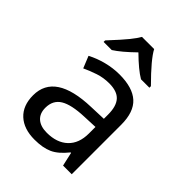

<svg xmlns="http://www.w3.org/2000/svg" viewBox="-220 -879 1002 1002"><g transform="rotate(45 280.5 -378.0)"><path d="M416 0 398.9 -76.2H395Q355 -25.9 315.2 -8.1Q275.4 9.8 214.8 9.8Q135.7 9.8 90.8 -31.7Q45.9 -73.2 45.9 -148.9Q45.9 -312 303.2 -319.8L394 -323.2V-355Q394 -416 367.7 -445.1Q341.3 -474.1 283.2 -474.1Q240.7 -474.1 202.9 -461.4Q165 -448.7 131.8 -433.1L105 -499Q145.5 -520.5 193.4 -532.7Q241.2 -544.9 288.1 -544.9Q385.3 -544.9 432.6 -502Q480 -459 480 -365.2V0ZM234.9 -61Q308.6 -61 350.8 -100.8Q393.1 -140.6 393.1 -213.9V-262.2L314 -258.8Q221.7 -255.4 179.4 -229.5Q137.2 -203.6 137.2 -147.9Q137.2 -106 162.8 -83.5Q188.5 -61 234.9 -61ZM109.4 -617.2Q170.4 -682.6 195.6 -713.9Q220.7 -745.1 232.4 -766.1H322.3Q347.7 -716.8 447.3 -617.2V-606H385.3Q341.3 -631.8 276.4 -695.8Q212.4 -633.3 169.4 -606H109.4Z"/></g></svg>

Font: Noto Sans Southeast Asian
Style: Regular
Weight: 400
Designer: Monotype Design Team
Foundry: Monotype Imaging Inc.
Version: Version 1.06 uh; ttfautohint (v1.4.1)